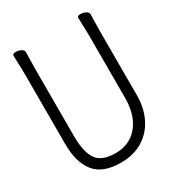

<svg xmlns="http://www.w3.org/2000/svg" viewBox="-174 -811 849 930"><g transform="rotate(-30 250.0 -346.0)"><path d="M403 -592Q403 -606 402.5 -626.5Q402 -647 401 -667Q400 -687 400 -696Q400 -707 419 -707Q433 -707 447 -700Q461 -693 461 -681Q461 -669 460 -644Q459 -619 459 -593V-231Q459 -159 431.5 -103.5Q404 -48 352.5 -16.5Q301 15 230 15Q129 15 84.5 -40.5Q40 -96 40 -199V-584Q40 -615 38.5 -646Q37 -677 37 -694Q37 -705 56 -705Q70 -705 84 -698Q98 -691 98 -679Q98 -667 97 -638Q96 -609 96 -583V-211Q96 -121 125 -79.5Q154 -38 230 -38Q285 -38 323.5 -64.5Q362 -91 382.5 -137.5Q403 -184 403 -243Z"/></g></svg>

Font: Moon Stars Kai HW Light
Style: Regular
Weight: 300
Designer: GuiWonder
Version: Version 1.101